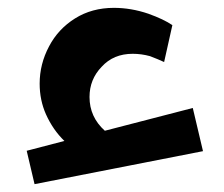

<svg xmlns="http://www.w3.org/2000/svg" viewBox="-20 -469 570 489"><path d="M497 -84 471 -194 247 -136Q208 -171 208 -222Q208 -267 239 -299Q269 -332 318 -332Q340 -332 362 -326Q383 -318 398 -311L419 -405Q397 -420 358 -434Q314 -449 270 -449Q214 -449 171 -422Q128 -395 105 -351Q81 -306 81 -256Q81 -214 97 -178Q115 -138 144 -110L48 -85L68 0Z"/></svg>

Font: Online Auction - Bold
Style: Bold
Weight: 500
Designer: Mohamed Mostafa, the designer of Online Auction
Foundry: Kief Type Foundry
Version: ""